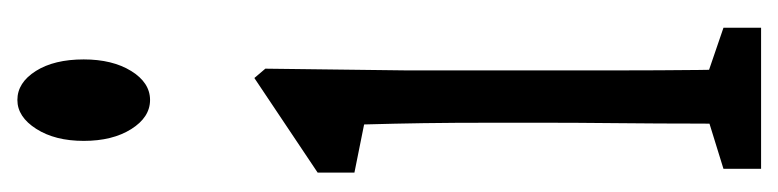

<svg xmlns="http://www.w3.org/2000/svg" viewBox="-359 -541 900 222"><g transform="rotate(-90 91.0 -430.0)"><path d="M6.8 0V-43.5L84 -67.4H100.1L169.9 -43.5V0ZM58.1 0Q59.1 -27.3 59.1 -72.5Q59.1 -117.7 59.6 -166.3Q60.1 -214.8 60.1 -251.5V-308.1Q60.1 -357.4 59.6 -390.4Q59.1 -423.3 58.1 -459L2.4 -470.2V-512.7L111.8 -585.9L122.6 -573.2L120.6 -410.2V-251.5Q120.6 -213.9 120.6 -165.8Q120.6 -117.7 121.1 -72.5Q121.6 -27.3 122.6 0ZM86.4 -706.5Q66.4 -706.5 52.7 -728.3Q39.1 -750 39.1 -783.2Q39.1 -816.4 53 -838.1Q66.9 -859.9 86.4 -859.9Q106.4 -859.9 119.9 -838.6Q133.3 -817.4 133.3 -783.2Q133.3 -750 119.9 -728.3Q106.4 -706.5 86.4 -706.5Z"/></g></svg>

Font: Scarab Serif
Style: Condensed
Weight: 400
Designer: John Roberts
Foundry: Scarab
Version: 1.0